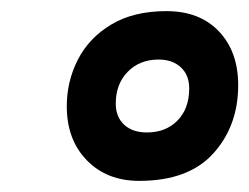

<svg xmlns="http://www.w3.org/2000/svg" viewBox="-20 -795 448 345"><path d="M100 -604Q100 -649 120 -688Q140 -727 180 -751Q220 -775 279 -775Q339 -775 373.5 -738.5Q408 -702 408 -642Q408 -569 363.5 -519.5Q319 -470 230 -470Q172 -470 136 -507Q100 -544 100 -604ZM320 -636Q320 -660 305 -674Q290 -688 265 -688Q231 -688 209.5 -666Q188 -644 188 -609Q188 -585 203 -571Q218 -557 244 -557Q278 -557 299 -578.5Q320 -600 320 -636Z"/></svg>

Font: Exo Black
Style: Italic
Weight: 900
Italic angle: -9°
Designer: Natanael Gama
Foundry: Natanael Gama
Version: Version 1.500; ttfautohint (v1.6)